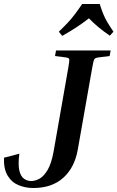

<svg xmlns="http://www.w3.org/2000/svg" viewBox="-34 -933 589 963"><path d="M242 -652 247 -680H521L516 -652L460 -645Q444 -643 439.5 -636.5Q435 -630 429 -596L356 -182Q340 -92 283 -41Q226 10 133 10Q93 10 58.5 -4.5Q24 -19 4 -52.5Q-16 -86 -14 -142L63 -162Q56 -107 63 -77.5Q70 -48 86.5 -36.5Q103 -25 122 -25Q143 -25 164.5 -37Q186 -49 205 -81Q224 -113 235 -174L309 -596Q315 -630 313 -636.5Q311 -643 296 -645ZM517 -754Q486 -775 459.5 -797Q433 -819 412 -841Q384 -819 349 -796Q314 -773 278 -753L261 -774Q290 -802 308 -821.5Q326 -841 341.5 -861.5Q357 -882 378 -913H466Q476 -882 484.5 -861.5Q493 -841 504.5 -821.5Q516 -802 535 -774Z"/></svg>

Font: Inria Serif
Style: Bold Italic
Weight: 700
Italic angle: -10°
Designer: Black Foundry Team
Foundry: Black Foundry
Version: Version 1.000; ttfautohint (v1.8.3)